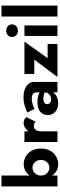

<svg xmlns="http://www.w3.org/2000/svg" viewBox="902 -1722 830 2675"><g transform="rotate(-90 1317.5 -385.0)"><path d="M209 -780H58V0H209ZM585 -230Q585 -308 553.5 -361Q522 -414 472.5 -442Q423 -470 366 -470Q309 -470 264 -441Q219 -412 193 -358.5Q167 -305 167 -230Q167 -156 193 -102Q219 -48 264 -19Q309 10 366 10Q423 10 472.5 -18Q522 -46 553.5 -99.5Q585 -153 585 -230ZM426 -230Q426 -194 411 -167.5Q396 -141 371 -126.5Q346 -112 316 -112Q290 -112 265.5 -126Q241 -140 225 -166.5Q209 -193 209 -230Q209 -267 225 -293.5Q241 -320 265.5 -334Q290 -348 316 -348Q346 -348 371 -333.5Q396 -319 411 -292.5Q426 -266 426 -230Z M825 -460H676V0H825ZM958 -304 1023 -433Q1011 -451 988 -461Q965 -471 940 -471Q902 -471 867 -446Q832 -421 810.5 -378Q789 -335 789 -280L825 -227Q825 -260 834 -283Q843 -306 860 -318Q877 -330 899 -330Q919 -330 932.5 -323Q946 -316 958 -304Z M1204 -144Q1204 -161 1212 -172.5Q1220 -184 1236 -190Q1252 -196 1279 -196Q1314 -196 1345.5 -186.5Q1377 -177 1401 -159V-226Q1389 -239 1365 -251Q1341 -263 1307.5 -271Q1274 -279 1232 -279Q1146 -279 1099 -240.5Q1052 -202 1052 -136Q1052 -89 1074.5 -56Q1097 -23 1134.5 -6.5Q1172 10 1216 10Q1260 10 1298 -5.5Q1336 -21 1360 -51.5Q1384 -82 1384 -126L1368 -186Q1368 -154 1354 -132Q1340 -110 1318 -99Q1296 -88 1270 -88Q1252 -88 1237 -94.5Q1222 -101 1213 -113.5Q1204 -126 1204 -144ZM1137 -319Q1147 -325 1169 -334.5Q1191 -344 1220.5 -351Q1250 -358 1281 -358Q1302 -358 1318.5 -354Q1335 -350 1346 -341Q1357 -332 1362.5 -319.5Q1368 -307 1368 -290V0H1513V-324Q1513 -372 1485 -405Q1457 -438 1409 -455.5Q1361 -473 1300 -473Q1235 -473 1180 -456Q1125 -439 1086 -420Z M1824 -323 1582 0H2042V-137H1844L2074 -460H1624V-323Z M2139 -633Q2139 -597 2165 -574Q2191 -551 2227 -551Q2264 -551 2289.5 -574Q2315 -597 2315 -633Q2315 -669 2289.5 -691.5Q2264 -714 2227 -714Q2191 -714 2165 -691.5Q2139 -669 2139 -633ZM2154 -460V0H2300V-460Z M2424 -780V0H2576V-780Z"/></g></svg>

Font: Jost
Style: Bold
Weight: 700
Version: Version 3.710